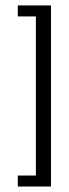

<svg xmlns="http://www.w3.org/2000/svg" viewBox="-20 -680 251 700"><path d="M44.9 -660.2H166V0H44.9V-40H110.8V-620.1H44.9Z"/></svg>

Font: Pfennig
Style: Medium
Weight: 500
Version: Version 20120410 ; ttfautohint (v0.8)